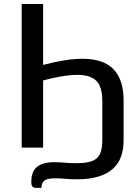

<svg xmlns="http://www.w3.org/2000/svg" viewBox="-20 -738 679 960"><path d="M195.5 -413.5Q252.5 -428.5 304.8 -436.8Q357 -445 401.8 -444Q446.5 -443 482.8 -431.2Q519 -419.5 544.5 -394.8Q570 -370 584 -330.8Q598 -291.5 598 -235V-36.5Q598 9.5 584.8 45.8Q571.5 82 543.2 107Q515 132 470.8 145.2Q426.5 158.5 365 158.5Q333 158.5 307.5 156Q282 153.5 256 153.5Q218.5 153.5 203.2 164Q188 174.5 187 201.5H159.5Q151.5 201.5 147 198.8Q142.5 196 140.2 191.8Q138 187.5 137.2 182Q136.5 176.5 136.5 170.5Q136.5 149 142 131Q147.5 113 160.8 100.2Q174 87.5 196.2 80.2Q218.5 73 252.5 73Q279 73 304.5 75.5Q330 78 360 78Q398 78 423.5 72.2Q449 66.5 464 53Q479 39.5 485.2 17.5Q491.5 -4.5 491.5 -36.5V-235.5Q491.5 -281 477.8 -310.8Q464 -340.5 430.2 -353.8Q396.5 -367 339.5 -362.8Q282.5 -358.5 195.5 -336V0H88.5V-718H195.5Z"/></svg>

Font: Lato 2
Style: Regular
Weight: 500
Designer: Lukasz Dziedzic with Adam Twardoch and Botio Nikoltchev
Foundry: tyPoland Lukasz Dziedzic
Version: Version 2.015; 2015-08-06; http://www.latofonts.com/